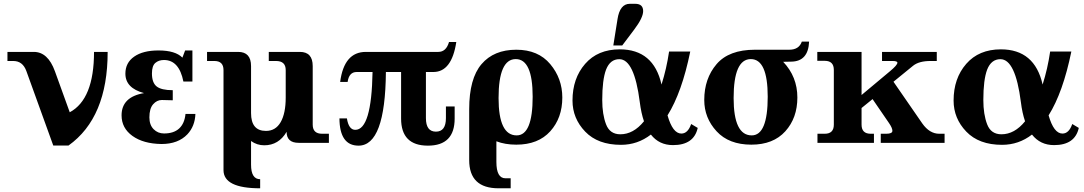

<svg xmlns="http://www.w3.org/2000/svg" viewBox="-20 -767 5822 1031"><path d="M266.1 14.6 121.6 -385.3Q102.1 -439.5 51.3 -439.5H20V-488.3H161.6Q237.3 -488.3 274.9 -384.3L354.5 -164.1Q484.9 -233.9 484.9 -488.3H558.1Q558.1 -135.3 347.7 14.6Z M847.2 6.3Q749.5 4.9 691.2 -37.1Q632.8 -79.1 632.8 -147.5Q632.8 -246.6 753.4 -267.1Q653.3 -293.9 653.3 -371.6Q653.3 -430.2 700.7 -463.1Q748 -496.1 831.1 -496.1Q921.4 -496.1 959.5 -457.5L974.1 -496.1H1013.2V-329.1H964.8Q941.9 -444.8 860.4 -444.8Q832.5 -444.8 814.2 -429.2Q795.9 -413.6 795.9 -372.6Q795.9 -322.8 821.3 -302.7Q846.7 -282.7 907.7 -282.7V-228.5Q873 -230 849.1 -230Q822.3 -230 802.2 -207Q782.2 -184.1 782.2 -136.7Q782.2 -96.2 804.9 -73.2Q827.6 -50.3 860.8 -50.3Q913.1 -50.3 942.1 -77.1Q971.2 -104 976.1 -155.3H1029.3Q1026.9 -89.4 986.3 -45.9Q936.5 6.3 847.2 6.3Z M1377 244.1Q1180.2 244.1 1180.2 146.5V-390.6Q1180.2 -439.5 1131.3 -439.5H1091.8V-488.3H1258.8Q1328.1 -488.3 1328.1 -412.1V-159.7Q1328.1 -64 1408.2 -64Q1460 -64 1487.1 -111.1Q1514.2 -158.2 1514.2 -243.2V-390.6Q1514.2 -439.5 1462.4 -439.5H1423.3V-488.3H1590.3Q1659.2 -488.3 1659.2 -412.1V-97.7Q1659.2 -48.8 1709.5 -48.8H1746.1V0H1584Q1519 0 1519 -59.1Q1476.6 13.2 1398.9 13.2Q1359.9 13.2 1328.1 -9.8V117.2Q1328.1 195.3 1377 195.3Z M2277.8 15.1Q2133.8 15.1 2133.8 -130.4V-380.4H2052.2Q2048.8 15.1 1905.3 15.1Q1803.7 15.1 1802.7 -131.3H1842.8Q1852.5 -69.8 1887.7 -69.8Q1975.1 -69.8 1980.5 -380.4H1895.5Q1854 -380.4 1846.7 -327.1H1806.6Q1827.6 -488.3 1944.3 -488.3H2333.5Q2376 -488.3 2391.1 -541.5H2430.2Q2405.8 -380.4 2307.1 -380.4H2267.1V-132.8Q2267.1 -60.1 2320.8 -60.1Q2374.5 -60.1 2374.5 -132.8V-195.3H2421.4V-130.4Q2421.4 15.1 2277.8 15.1Z M2754.4 -40Q2840.3 -40 2840.3 -247.6Q2840.3 -449.7 2749.5 -449.7Q2657.2 -449.7 2657.2 -240.2Q2657.2 -40 2754.4 -40ZM2499.5 -181.2Q2499.5 -345.2 2565.7 -422.6Q2631.8 -500 2752.4 -500Q2870.1 -500 2934.8 -422.6Q2999.5 -345.2 2999.5 -243.2Q2999.5 -133.8 2934.8 -62Q2870.1 9.8 2752.4 9.8Q2692.4 9.8 2645.5 -8.3V102.5Q2645.5 190.4 2694.3 190.4H2722.2V244.1H2657.2Q2499.5 244.1 2499.5 92.8Z M3475.1 -44.4Q3403.8 10.7 3314.5 10.7Q3190.4 10.7 3122.3 -60.3Q3054.2 -131.3 3054.2 -227.1Q3054.2 -346.2 3122.1 -424.1Q3189.9 -502 3308.1 -502Q3489.7 -502 3532.2 -313Q3559.1 -397 3572.8 -490.2H3686.5Q3641.6 -270.5 3564.5 -147.5Q3592.3 -49.8 3638.7 -49.8Q3673.8 -49.8 3691.4 -101.1L3726.6 -80.1Q3706.1 12.2 3593.8 12.2Q3519.5 12.2 3475.1 -44.4ZM3213.9 -230Q3213.9 -152.8 3234.4 -99.4Q3254.9 -45.9 3311 -45.9Q3381.3 -45.9 3438 -115.7Q3422.9 -159.7 3415.5 -218.8Q3386.2 -449.2 3305.7 -449.2Q3256.3 -449.2 3234.4 -393.1Q3213.9 -338.9 3213.9 -230ZM3273.4 -522.9 3295.9 -664.1Q3308.6 -746.6 3362.3 -746.6H3390.1Q3412.6 -746.6 3423.1 -736.6Q3433.6 -726.6 3433.6 -707.5Q3433.6 -671.9 3385.3 -607.9L3321.3 -522.9Z M4016.6 -40Q4102.5 -40 4102.5 -247.6Q4102.5 -449.7 4011.7 -449.7Q3919.4 -449.7 3919.4 -240.2Q3919.4 -40 4016.6 -40ZM4185.5 -435.1Q4261.7 -355 4261.7 -243.2Q4261.7 -133.8 4197 -62Q4132.3 9.8 4014.6 9.8Q3894 9.8 3827.9 -62Q3761.7 -133.8 3761.7 -230Q3761.7 -345.2 3827.9 -422.6Q3894 -500 4034.2 -500H4218.3Q4270.5 -500 4285.6 -543.5H4324.7Q4320.3 -437 4228.5 -436Z M5052.2 0H4709.5V-48.8H4738.8Q4772 -48.8 4772 -64.5Q4772 -79.6 4753.9 -106L4665.5 -234.9L4606.4 -187V-97.7Q4606.4 -48.8 4655.3 -48.8H4672.9V0H4369.6V-48.8H4408.7Q4457.5 -48.8 4457.5 -97.7V-391.6Q4457.5 -440.4 4408.7 -440.4H4368.7V-488.3H4606.4V-256.8L4758.8 -384.3Q4798.8 -417.5 4798.8 -430.2Q4798.8 -439.5 4772.9 -439.5H4716.3V-488.3H5010.3V-439.5H4976.6Q4915 -439.5 4883.3 -414.1L4777.8 -328.1L4932.6 -104Q4971.7 -48.8 5023.4 -48.8H5052.2Z M5521.5 -44.4Q5450.2 10.7 5360.8 10.7Q5236.8 10.7 5168.7 -60.3Q5100.6 -131.3 5100.6 -227.1Q5100.6 -346.2 5168.5 -424.1Q5236.3 -502 5354.5 -502Q5536.1 -502 5578.6 -313Q5605.5 -397 5619.1 -490.2H5732.9Q5688 -270.5 5610.8 -147.5Q5638.7 -49.8 5685.1 -49.8Q5720.2 -49.8 5737.8 -101.1L5772.9 -80.1Q5752.4 12.2 5640.1 12.2Q5565.9 12.2 5521.5 -44.4ZM5260.3 -230Q5260.3 -152.8 5280.8 -99.4Q5301.3 -45.9 5357.4 -45.9Q5427.7 -45.9 5484.4 -115.7Q5469.2 -159.7 5461.9 -218.8Q5432.6 -449.2 5352.1 -449.2Q5302.7 -449.2 5280.8 -393.1Q5260.3 -338.9 5260.3 -230Z"/></svg>

Font: Munson
Style: Bold
Weight: 700
Designer: Paul James MIller
Foundry: High-Logic / Made with FontCreator
Version: Version 2.10;May 5, 2019;FontCreator 11.5.0.2430 64-bit